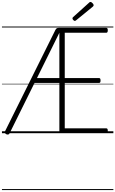

<svg xmlns="http://www.w3.org/2000/svg" viewBox="-20 -1362 1179 1963"><path d="M1066 0H614Q600 0 593.5 -5.5Q587 -11 587 -23V-514H333L79 -1Q74 11 65 13Q56 15 43 10Q33 4 30 -4Q27 -12 33 -23L546 -1055Q553 -1068 560 -1072.5Q567 -1077 583 -1077H1066Q1074 -1077 1078 -1071.5Q1082 -1066 1082 -1052Q1082 -1039 1078 -1033Q1074 -1027 1066 -1027H642V-564H992Q1000 -564 1004 -558.5Q1008 -553 1008 -539Q1008 -525 1004 -519.5Q1000 -514 992 -514H642V-50H1066Q1074 -50 1078 -44.5Q1082 -39 1082 -26Q1082 -12 1078 -6Q1074 0 1066 0ZM358 -564H587V-1027ZM746 -1148Q738 -1148 729.5 -1157Q721 -1166 721 -1173Q721 -1176 721.5 -1179Q722 -1182 726 -1186L889 -1333Q894 -1337 896.5 -1339.5Q899 -1342 904 -1342Q911 -1342 918.5 -1336.5Q926 -1331 931.5 -1323.5Q937 -1316 937 -1309Q937 -1305 936 -1302Q935 -1299 929 -1294L760 -1156Q755 -1153 752 -1150.5Q749 -1148 746 -1148ZM0 571H1139V581H0ZM0 -20H1139V0H0ZM0 -505H1139V-500H0ZM0 -1091H1139V-1081H0Z"/></svg>

Font: Playwrite PT Guides
Style: Regular
Weight: 400
Designer: Veronika Burian, José Scaglione
Foundry: TypeTogether
Version: Version 1.003